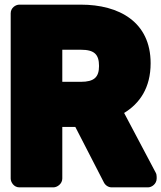

<svg xmlns="http://www.w3.org/2000/svg" viewBox="-20 -768 694 826"><path d="M328 -748H63C47 -748 26 -734 26 -711V0C26 16 40 38 63 38H210C226 38 248 23 248 0V-222H304L427 17C433 29 446 38 460 38H617C633 38 654 23 654 0V-7C654 -13 653 -20 650 -25L514 -282C581 -323 628 -390 628 -496C628 -674 492 -748 328 -748ZM406 -484C406 -436 385 -416 328 -416H248V-554H328C386 -554 406 -534 406 -484Z"/></svg>

Font: Asimov Print
Style: E
Weight: 500
Designer: Google
Version: Version 2.000980; 2014